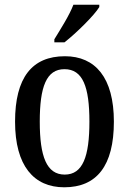

<svg xmlns="http://www.w3.org/2000/svg" viewBox="-20 -786 549 816"><path d="M211 -619V-606H254C305 -646 381 -721 402 -756V-766H292C275 -721 239 -665 211 -619ZM253 10C391 10 464 -81 464 -269C464 -456 385 -547 256 -547C116 -547 44 -456 44 -269C44 -81 124 10 253 10ZM255 -44C178 -44 149 -121 149 -269C149 -417 177 -492 254 -492C332 -492 360 -417 360 -269C360 -121 332 -44 255 -44Z"/></svg>

Font: Noto Serif Condensed Medium
Style: Regular
Weight: 500
Width: 3
Designer: Monotype Design Team
Foundry: Monotype Imaging Inc.
Version: Version 2.015